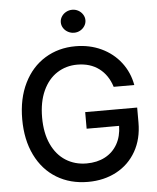

<svg xmlns="http://www.w3.org/2000/svg" viewBox="-60 -963 838 1024"><g transform="rotate(-5 358.5 -451.0)"><path d="M366.2 -618.2Q306.2 -618.2 258.1 -587.2Q210 -556.2 182.6 -496.3Q155.3 -436.5 155.3 -353.5Q155.3 -270 182.9 -210.4Q210.4 -150.9 259.3 -119.9Q308.1 -88.9 371.1 -88.9Q427.2 -88.9 469.7 -111.3Q512.2 -133.8 535.9 -175.5Q559.6 -217.3 560.5 -273.4H386.7V-362.3H665V-282.2Q665 -194.3 627.4 -128.2Q589.8 -62 522.7 -26.1Q455.6 9.8 370.1 9.8Q274.9 9.8 202.1 -34.4Q129.4 -78.6 89.1 -160.9Q48.8 -243.2 48.8 -353.5Q48.8 -463.9 89.4 -546.1Q129.9 -628.4 201.9 -672.6Q273.9 -716.8 365.2 -716.8Q440.9 -716.8 503.7 -687.3Q566.4 -657.7 607.2 -604.7Q647.9 -551.8 660.2 -483.4H549.8Q529.8 -547.4 482.7 -582.8Q435.5 -618.2 366.2 -618.2ZM298.8 -850.6Q298.8 -867.2 307.9 -881.3Q316.9 -895.5 332.3 -903.8Q347.7 -912.1 365.2 -912.1Q382.8 -912.1 397.7 -903.8Q412.6 -895.5 421.6 -881.3Q430.7 -867.2 430.7 -850.6Q430.7 -834 421.6 -819.8Q412.6 -805.7 397.7 -797.4Q382.8 -789.1 365.2 -789.1Q347.7 -789.1 332.3 -797.4Q316.9 -805.7 307.9 -819.8Q298.8 -834 298.8 -850.6Z"/></g></svg>

Font: Pretendard Medium
Style: Regular
Weight: 500
Designer: Base glyphs from Inter by Rasmus Andersson; Hangeul glyphs from Noto Sans CJK(Source Han Sans) by Jang Soo-young and Kan
Foundry: Kil Hyung-jin
Version: Version 1.309